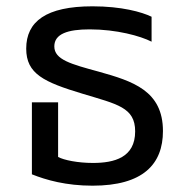

<svg xmlns="http://www.w3.org/2000/svg" viewBox="-20 -578 584 608"><path d="M273 10C433 10 496 -58 496 -163C496 -291 400 -321 293 -351C205 -375 152 -389 152 -431C152 -471 195 -485 264 -485C349 -485 425 -464 460 -446V-525C429 -540 365 -558 273 -558C126 -558 63 -510 63 -424C63 -344 119 -318 242 -281C351 -248 408 -238 408 -162C408 -79 342 -62 274 -62C227 -62 182 -71 164 -81V-254H81V-26C126 -8 189 10 273 10Z"/></svg>

Font: Noto Sans Thai
Style: Regular
Weight: 400
Designer: Monotype Design Team
Foundry: Monotype Imaging Inc.
Version: Version 1.901